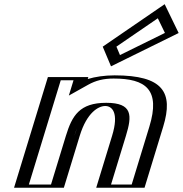

<svg xmlns="http://www.w3.org/2000/svg" viewBox="-20 -882 859 902"><path d="M255 0H71L230 -520H370L361.1 -491C402.1 -514 453.4 -528 518.4 -528C710.4 -528 774.3 -459 721.7 -287L634 0H457L531.6 -244C562.5 -345 548.4 -384 474.4 -384C400.4 -384 360.5 -345 329.6 -244ZM485 -664 517.5 -587 797.7 -725 741.8 -840ZM244.6 -15H90.6L240.4 -505H350.4L337.5 -462.7L365.7 -478.6C403.1 -499.5 450.9 -513 513.8 -513C700.9 -513 756.8 -450.6 706.7 -287L623.6 -15H476.6L546.6 -244C578.3 -347.6 563.3 -399 479 -399C395 -399 346.4 -347.9 314.6 -244ZM504.5 -661.7 733.2 -818.4 776.4 -729.3 527.7 -606.8ZM244.6 -15 314.6 -244C346.4 -347.9 395 -399 479 -399C563.3 -399 578.3 -347.6 546.6 -244L476.6 -15H623.6L706.7 -287C756.8 -450.6 700.9 -513 513.8 -513C450.9 -513 403.1 -499.5 365.7 -478.6L337.5 -462.7L350.4 -505H240.4L90.6 -15ZM504.5 -661.7 527.7 -606.8 776.4 -729.3 733.2 -818.4ZM255 0 329.6 -244C360.4 -344.8 400.8 -384 474.4 -384C548.1 -384 562.4 -344.8 531.6 -244L457 0H634L721.7 -287C774.3 -458.8 710.3 -528 518.4 -528C453.4 -528 402.1 -514 361.1 -491L370 -520H230L71 0ZM485 -664 741.8 -840 797.7 -725 517.5 -587ZM219.6 -15H115.6L265.4 -505H325.4L303.4 -433L393.9 -483.7C429.9 -503.9 466.9 -513 513.8 -513C664.6 -513 735 -461.2 681.7 -287L598.6 -15H501.6L571.6 -244C600.5 -338.5 604.5 -399 479 -399C353.8 -399 318.6 -338.7 289.6 -244ZM526.9 -662.9 721.4 -796.1 754.8 -727.3 543.6 -623.3ZM280 0 354.6 -244C388.3 -354.2 442.9 -384 474.4 -384C505.8 -384 540.3 -354.1 506.6 -244L432 0H659L746.7 -287C796.1 -448.4 746 -528 518.4 -528C470.6 -528 427.4 -521.4 392.2 -510.8L395 -520H205L46 0ZM462.6 -662.8 501.5 -570.4 819.3 -726.9 753.6 -862.3Z"/></svg>

Font: Hussar Outliner
Style: Obl
Weight: 700
Foundry: Cannot Into Space Fonts
Version: Version 0.92